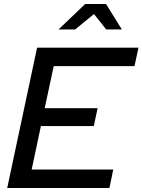

<svg xmlns="http://www.w3.org/2000/svg" viewBox="-20 -938 711 958"><path d="M16 0 165 -700H671L651 -608H248L203 -398H467L448 -309H184L138 -92H545L526 0ZM272 -791 405 -918H509L588 -791H510L449 -868L355 -791Z"/></svg>

Font: Red Hat Display Medium
Style: Italic
Weight: 500
Italic angle: -12°
Designer: Pentagram, MCKL
Foundry: Pentagram, MCKL
Version: Version 1.023; ttfautohint (v1.8.3)